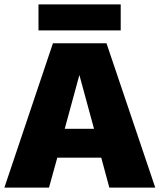

<svg xmlns="http://www.w3.org/2000/svg" viewBox="-23 -858 730 878"><path d="M687 0H477L440 -137H239L201 0H-3L219 -660H464ZM273 -269H407L340 -515ZM529 -838V-719H153V-838Z"/></svg>

Font: Work Sans ExtraBold
Style: Regular
Weight: 800
Designer: Wei Huang
Foundry: Wei Huang
Version: Version 2.012; ttfautohint (v1.8.3)